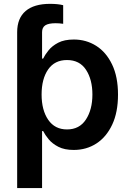

<svg xmlns="http://www.w3.org/2000/svg" viewBox="-20 -754 664 978"><path d="M67.4 204.1V-589.8Q67.4 -661.1 110.4 -697.8Q153.3 -734.4 234.9 -734.4Q275.4 -734.4 301.8 -727.5V-632.8Q281.2 -635.7 263.7 -635.7Q227.1 -635.7 210.7 -625Q194.3 -614.3 194.3 -589.8V-455.6H199.7Q209 -474.6 227.1 -497.3Q245.1 -520 276.4 -536.4Q307.6 -552.7 356 -552.7Q418.9 -552.7 470 -520.5Q521 -488.3 551 -425.5Q581.1 -362.8 581.1 -272Q581.1 -182.1 551.5 -119.1Q522 -56.2 471.2 -23.2Q420.4 9.8 355.5 9.8Q308.6 9.8 277.6 -6.1Q246.6 -22 228 -44.4Q209.5 -66.9 199.7 -86.4H194.3V204.1ZM321.3 -94.7Q384.8 -94.7 417.7 -145.3Q450.7 -195.8 450.7 -272.5Q450.7 -348.6 418.2 -398.4Q385.7 -448.2 321.3 -448.2Q258.3 -448.2 225.1 -400.1Q191.9 -352.1 191.9 -272.5Q191.9 -192.9 225.6 -143.8Q259.3 -94.7 321.3 -94.7Z"/></svg>

Font: Inter-SemiBold
Style: Regular
Weight: 600
Designer: Rasmus Andersson
Foundry: rsms
Version: Version 4.000;git-a52131595